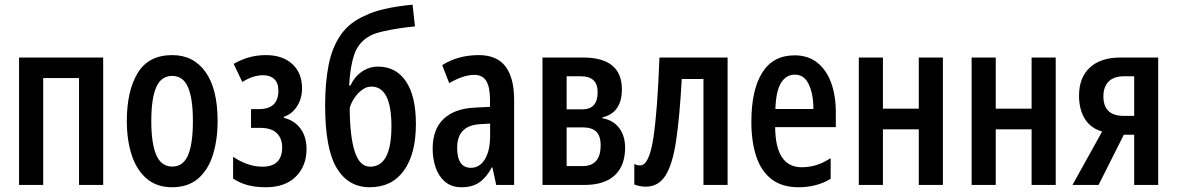

<svg xmlns="http://www.w3.org/2000/svg" viewBox="-20 -786 5003 816"><path d="M418.5 -541.5V0H315.9V-454.1H163.6V0H61V-541.5Z M904.8 -272Q904.8 -191.4 884.8 -127.7Q864.7 -64 822 -27.1Q779.3 9.8 710.9 9.8Q646 9.8 603.3 -26.9Q560.5 -63.5 539.8 -127Q519 -190.4 519 -272Q519 -399.9 565.2 -475.8Q611.3 -551.8 712.4 -551.8Q802.2 -551.8 853.5 -480Q904.8 -408.2 904.8 -272ZM623 -271Q623 -175.8 644.3 -127Q665.5 -78.1 712.4 -78.1Q758.3 -78.1 779.1 -126.2Q799.8 -174.3 799.8 -272Q799.8 -367.2 779.1 -415.3Q758.3 -463.4 711.9 -463.4Q665 -463.4 644 -415.5Q623 -367.7 623 -271Z M1109.9 -551.8Q1180.7 -551.8 1222.2 -513.9Q1263.7 -476.1 1263.7 -410.6Q1263.7 -367.2 1242.4 -334.2Q1221.2 -301.3 1186.5 -289.6V-285.2Q1231.9 -273.9 1257.3 -239.3Q1282.7 -204.6 1282.7 -152.3Q1282.7 -80.6 1237.3 -35.4Q1191.9 9.8 1109.9 9.8Q1067.4 9.8 1034.2 1.2Q1001 -7.3 970.7 -26.9V-119.6Q998 -101.1 1029.5 -89.4Q1061 -77.6 1095.7 -77.6Q1179.2 -77.6 1179.2 -160.2Q1179.2 -197.3 1156.5 -220Q1133.8 -242.7 1084.5 -242.7H1046.9V-322.3H1080.6Q1163.1 -322.3 1163.1 -400.9Q1163.1 -433.1 1145.8 -449.7Q1128.4 -466.3 1097.7 -466.3Q1055.2 -466.3 1009.8 -437.5L973.1 -514.6Q1008.8 -534.7 1041.7 -543.2Q1074.7 -551.8 1109.9 -551.8Z M1361.8 -338.4Q1361.8 -433.6 1376.5 -509Q1391.1 -584.5 1428.5 -638.2Q1465.8 -691.9 1534.2 -720.7Q1564.5 -736.3 1614.3 -747.8Q1664.1 -759.3 1733.4 -766.1L1743.7 -673.8Q1716.3 -671.4 1678.2 -665.8Q1640.1 -660.2 1605.5 -652.1Q1570.8 -644 1552.7 -633.8Q1503.4 -606.9 1485.6 -554.2Q1467.8 -501.5 1463.9 -422.9H1469.7Q1485.4 -458.5 1516.8 -480.7Q1548.3 -502.9 1586.4 -502.9Q1663.1 -502.9 1705.3 -440.2Q1747.6 -377.4 1747.6 -259.3Q1747.6 -131.8 1696.5 -61Q1645.5 9.8 1551.3 9.8Q1460 9.8 1410.9 -72Q1361.8 -153.8 1361.8 -338.4ZM1553.2 -77.6Q1643.6 -77.6 1643.6 -249.5Q1643.6 -418 1558.1 -418Q1537.6 -418 1519 -404.3Q1500.5 -390.6 1486.6 -370.1Q1472.7 -349.6 1466.3 -327.6Q1466.8 -207 1487.5 -142.3Q1508.3 -77.6 1553.2 -77.6Z M2014.6 -551.8Q2091.8 -551.8 2128.4 -503.4Q2165 -455.1 2165 -361.8V0H2088.9L2072.8 -74.7H2070.3Q2048.3 -33.2 2018.3 -11.7Q1988.3 9.8 1942.4 9.8Q1898.9 9.8 1871.6 -13.4Q1844.2 -36.6 1831.5 -74Q1818.8 -111.3 1818.8 -154.3Q1818.8 -236.8 1865.5 -280.8Q1912.1 -324.7 1998 -328.6L2062.5 -332V-361.3Q2062.5 -416 2046.6 -441.9Q2030.8 -467.8 1995.6 -467.8Q1949.2 -467.8 1889.2 -432.6L1859.4 -509.3Q1927.2 -551.8 2014.6 -551.8ZM2063 -260.7 2020 -258.3Q1922.9 -252.4 1922.9 -158.2Q1922.9 -72.8 1981.4 -72.8Q2018.6 -72.8 2040.8 -109.1Q2063 -145.5 2063 -208.5Z M2623 -406.2Q2623 -307.1 2540.5 -287.1V-283.2Q2585.4 -275.9 2611.1 -242.4Q2636.7 -209 2636.7 -158.2Q2636.7 -82 2592.8 -41Q2548.8 0 2463.4 0H2285.6V-541.5H2458Q2623 -541.5 2623 -406.2ZM2520 -394Q2520 -461.9 2448.7 -461.9H2388.2V-321.3H2454.6Q2520 -321.3 2520 -394ZM2532.7 -168Q2532.7 -209 2513.7 -226.8Q2494.6 -244.6 2457 -244.6H2388.2V-80.1H2455.6Q2532.7 -80.1 2532.7 -168Z M3072.3 0H2969.7V-450.2H2877.4Q2868.7 -289.6 2853.5 -188.5Q2838.4 -87.4 2808.3 -40Q2778.3 7.3 2724.6 7.3Q2699.2 7.3 2675.8 -2V-89.4Q2685.1 -83 2700.7 -83Q2738.3 -83 2756.1 -195.3Q2773.9 -307.6 2782.7 -541.5H3072.3Z M3356.9 -550.8Q3415 -550.8 3453.9 -519.5Q3492.7 -488.3 3512.5 -433.8Q3532.2 -379.4 3532.2 -308.6V-245.6H3274.4Q3275.9 -75.2 3387.2 -75.2Q3418.5 -75.2 3448 -84Q3477.5 -92.8 3510.3 -113.8V-25.9Q3450.7 9.8 3374 9.8Q3302.7 9.8 3258.3 -25.1Q3213.9 -60.1 3193.6 -122.6Q3173.3 -185.1 3173.3 -267.6Q3173.3 -403.8 3219.5 -477.3Q3265.6 -550.8 3356.9 -550.8ZM3358.4 -468.8Q3320.8 -468.8 3299.3 -433.6Q3277.8 -398.4 3275.4 -322.8H3437Q3437 -385.7 3417.5 -427.2Q3397.9 -468.8 3358.4 -468.8Z M3732.4 -541.5V-324.2H3884.8V-541.5H3987.3V0H3884.8V-236.3H3732.4V0H3629.9V-541.5Z M4211.9 -541.5V-324.2H4364.3V-541.5H4466.8V0H4364.3V-236.3H4211.9V0H4109.4V-541.5Z M4648.9 0H4538.1L4664.1 -227.1Q4615.7 -240.7 4590.8 -280.5Q4565.9 -320.3 4565.9 -379.4Q4565.9 -457 4612.3 -499.3Q4658.7 -541.5 4741.2 -541.5H4902.3V0H4800.3V-213.4H4756.3ZM4669.4 -376.5Q4669.4 -293.5 4755.9 -293.5H4800.3V-461.9H4756.8Q4713.9 -461.9 4691.7 -439.5Q4669.4 -417 4669.4 -376.5Z"/></svg>

Font: Open Sans Condensed SemiBold
Style: Regular
Weight: 600
Width: 3
Designer: Monotype Design Team
Foundry: Monotype Imaging Inc.
Version: Version 3.000; ttfautohint (v1.8.4)